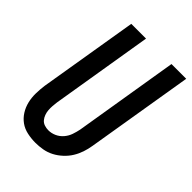

<svg xmlns="http://www.w3.org/2000/svg" viewBox="-217 -833 939 939"><g transform="rotate(45 252.5 -363.5)"><path d="M205 8Q176 8 148 2Q120 -4 98.5 -19.5Q77 -35 62.5 -58Q48 -81 41.5 -108Q35 -135 35.5 -164Q36 -193 40 -222L125 -735H227L140 -207Q138 -193 137 -178.5Q136 -164 137 -150Q138 -136 143 -122.5Q148 -109 156.5 -99Q165 -89 178.5 -84.5Q192 -80 206 -80Q227 -80 247 -89Q267 -98 281.5 -115Q296 -132 303 -152.5Q310 -173 314 -193L403 -735H505L413 -179Q409 -154 401 -130Q393 -106 379.5 -84Q366 -62 346 -43.5Q326 -25 303 -13Q280 -1 254.5 3.5Q229 8 205 8Z"/></g></svg>

Font: Iosevka SS18 Semibold
Style: Italic
Weight: 600
Italic angle: -9°
Monospace: yes
Designer: Belleve Invis
Foundry: Belleve Invis
Version: Version 25.1.1; ttfautohint (v1.8.4)